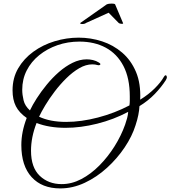

<svg xmlns="http://www.w3.org/2000/svg" viewBox="-20 -990 951 1071"><path d="M316 61Q214 61 156.5 -2Q99 -65 99 -181Q99 -254 129 -332Q87 -361 68.5 -397.5Q50 -434 50 -486Q50 -555 81.5 -609Q113 -663 166 -701.5Q219 -740 285 -760Q351 -780 419 -780Q486 -780 549 -759.5Q612 -739 661.5 -696.5Q711 -654 738.5 -589Q766 -524 762 -434Q809 -463 843.5 -497.5Q878 -532 894 -561Q899 -570 904 -570Q909 -570 910.5 -562Q912 -554 905 -543Q880 -504 843.5 -466Q807 -428 758 -398Q757 -376 751.5 -348.5Q746 -321 736 -291Q717 -230 675.5 -168Q634 -106 577 -54Q520 -2 453 29.5Q386 61 316 61ZM349 -310Q433 -310 526.5 -334.5Q620 -359 702 -402Q704 -415 704 -427.5Q704 -440 704 -452Q704 -554 668.5 -622Q633 -690 570 -724Q507 -758 423 -758Q358 -758 300.5 -738Q243 -718 198.5 -682Q154 -646 129 -597Q104 -548 104 -489Q104 -462 111.5 -430.5Q119 -399 147 -374Q161 -404 185 -441.5Q209 -479 240.5 -517.5Q272 -556 308.5 -588Q345 -620 384.5 -639.5Q424 -659 464 -659Q481 -659 498.5 -655Q516 -651 532 -641Q540 -636 540 -632Q540 -629 535.5 -627Q531 -625 524 -627Q511 -631 495 -631Q459 -631 422 -609.5Q385 -588 350 -553.5Q315 -519 285 -479.5Q255 -440 232.5 -402.5Q210 -365 198 -339Q259 -310 349 -310ZM324 37Q380 37 433.5 9Q487 -19 534.5 -67Q582 -115 619 -174Q656 -233 678 -295Q684 -312 689 -330.5Q694 -349 695 -366Q614 -323 522 -300Q430 -277 346 -277Q253 -277 184 -304Q153 -225 153 -149Q153 -56 201.5 -9.5Q250 37 324 37ZM604 -970Q618 -970 622 -966L666 -862Q666 -861 666.5 -860.5Q667 -860 667 -860Q667 -857 659 -857Q655 -857 649.5 -858.5Q644 -860 642 -862L586 -919L460 -862Q453 -856 438 -856Q433 -856 429 -858Q425 -860 428 -862L576 -966Q581 -968 587.5 -969Q594 -970 604 -970Z"/></svg>

Font: Great Vibes
Style: Regular
Weight: 400
Designer: Robert E. Leuschke, Viktoriya Grabowska, Viviana Monsalve, Eben Sorkin
Foundry: Robert E. Leuschke
Version: Version 1.103; ttfautohint (v1.8.4.7-5d5b)